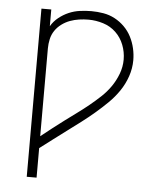

<svg xmlns="http://www.w3.org/2000/svg" viewBox="-53 -574 706 836"><g transform="rotate(5 300.0 -156.5)"><path d="M95 215V-520H138V-447Q151 -469 171 -485Q191 -501 214 -511Q237 -521 262.5 -524.5Q288 -528 313 -528Q339 -528 365.5 -523.5Q392 -519 415.5 -506.5Q439 -494 458 -475Q477 -456 489 -432.5Q501 -409 507 -383Q513 -357 513 -331Q513 -295 501 -260Q489 -225 468.5 -195Q448 -165 422 -139.5Q396 -114 368.5 -90.5Q341 -67 312 -45Q283 -23 254 -1.5Q225 20 196 42Q167 64 138 86V215ZM138 34Q163 14 188 -5.5Q213 -25 238.5 -44Q264 -63 290 -82Q316 -101 340.5 -121Q365 -141 388.5 -163Q412 -185 430 -211Q448 -237 459.5 -267.5Q471 -298 471 -330Q471 -363 459 -394Q447 -425 423.5 -447.5Q400 -470 368 -480Q336 -490 304 -490Q283 -490 262.5 -487Q242 -484 223 -477Q204 -470 187 -457.5Q170 -445 158.5 -428Q147 -411 142.5 -390.5Q138 -370 138 -350Z"/></g></svg>

Font: Iosevka Aile Extralight
Style: Regular
Weight: 200
Designer: Belleve Invis
Foundry: Belleve Invis
Version: Version 31.1.0; ttfautohint (v1.8.4)